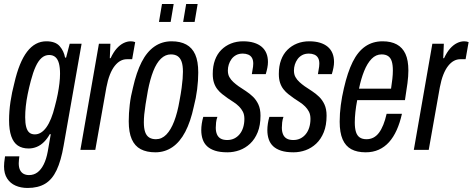

<svg xmlns="http://www.w3.org/2000/svg" viewBox="-32 -744 2346 953"><path d="M105 189Q72 189 45.5 177.5Q19 166 3.5 142Q-12 118 -12 82Q-12 74 -11 62.5Q-10 51 -7 32H64Q63 42 62 50.5Q61 59 61 66Q61 87 67.5 100Q74 113 85.5 119Q97 125 112 125Q136 125 154 111.5Q172 98 185 72Q198 46 205 8Q209 -14 212.5 -35Q216 -56 220 -78H215Q203 -56 186.5 -39.5Q170 -23 150.5 -15Q131 -7 110 -7Q78 -7 56.5 -21.5Q35 -36 24 -67.5Q13 -99 13 -147Q13 -192 20 -239Q27 -286 39 -331Q63 -436 102.5 -487.5Q142 -539 198 -539Q243 -539 264 -515Q285 -491 291 -458H296L314 -527H373L284 -22Q271 54 249 100.5Q227 147 192 168Q157 189 105 189ZM141 -77Q157 -77 171.5 -86Q186 -95 198.5 -112.5Q211 -130 221.5 -156Q232 -182 240 -215Q249 -248 254.5 -276.5Q260 -305 263 -330.5Q266 -356 266 -378Q266 -409 260.5 -429.5Q255 -450 243 -460.5Q231 -471 212 -471Q191 -471 174.5 -456.5Q158 -442 145 -413.5Q132 -385 121 -343Q112 -309 105.5 -277Q99 -245 96 -216.5Q93 -188 93 -162Q93 -133 98 -114Q103 -95 113.5 -86Q124 -77 141 -77Z M367 0 459 -527H516L513 -455H517Q531 -485 547 -503Q563 -521 581 -530Q599 -539 617 -539Q623 -539 628.5 -538Q634 -537 639 -535L624 -450H597Q581 -450 566 -442Q551 -434 537.5 -417Q524 -400 513.5 -373.5Q503 -347 496 -310L441 0Z M739 12Q696 12 666.5 -3.5Q637 -19 622 -53Q607 -87 607 -142Q607 -182 612 -224.5Q617 -267 628 -309Q645 -385 671 -436Q697 -487 734.5 -513Q772 -539 820 -539Q863 -539 892.5 -523Q922 -507 937 -473.5Q952 -440 952 -384Q952 -344 946.5 -300.5Q941 -257 930 -215Q914 -140 887.5 -89.5Q861 -39 823.5 -13.5Q786 12 739 12ZM742 -53Q771 -53 793.5 -76Q816 -99 832.5 -142Q849 -185 859 -244Q866 -281 869.5 -307.5Q873 -334 874.5 -353Q876 -372 876 -388Q876 -419 869.5 -437.5Q863 -456 850 -465Q837 -474 816 -474Q789 -474 767 -453Q745 -432 729 -391.5Q713 -351 702 -294Q695 -255 690.5 -226Q686 -197 684 -176Q682 -155 682 -137Q682 -107 688.5 -88.5Q695 -70 708.5 -61.5Q722 -53 742 -53ZM757 -635 772 -724H830L815 -635ZM877 -635 892 -724H949L934 -635Z M1097 12Q1060 12 1035.5 4Q1011 -4 996 -18Q981 -32 974 -52.5Q967 -73 967 -98Q967 -113 969.5 -130Q972 -147 977 -164H1047Q1042 -150 1040.5 -136Q1039 -122 1039 -110Q1039 -91 1045 -77Q1051 -63 1063.5 -56Q1076 -49 1096 -49Q1115 -49 1130.5 -56.5Q1146 -64 1157.5 -78Q1169 -92 1175 -111.5Q1181 -131 1181 -154Q1181 -175 1173.5 -189.5Q1166 -204 1154.5 -215.5Q1143 -227 1128.5 -236.5Q1114 -246 1099 -256Q1085 -266 1071.5 -276.5Q1058 -287 1047 -301Q1036 -315 1030 -333.5Q1024 -352 1024 -377Q1024 -416 1035 -446Q1046 -476 1066.5 -496.5Q1087 -517 1114.5 -528Q1142 -539 1175 -539Q1205 -539 1228 -532Q1251 -525 1266.5 -512Q1282 -499 1290 -480Q1298 -461 1298 -436Q1298 -423 1295 -407.5Q1292 -392 1287 -376H1218Q1223 -403 1224 -413Q1225 -423 1225 -428Q1225 -446 1218.5 -457Q1212 -468 1200 -473Q1188 -478 1173 -478Q1154 -478 1140 -470.5Q1126 -463 1117 -450.5Q1108 -438 1103.5 -423.5Q1099 -409 1099 -394Q1099 -375 1106.5 -361.5Q1114 -348 1126 -337Q1138 -326 1152 -316Q1170 -304 1189 -291.5Q1208 -279 1224 -263.5Q1240 -248 1250.5 -225.5Q1261 -203 1261 -170Q1261 -122 1247 -87.5Q1233 -53 1209.5 -31Q1186 -9 1157 1.5Q1128 12 1097 12Z M1425 12Q1388 12 1363.5 4Q1339 -4 1324 -18Q1309 -32 1302 -52.5Q1295 -73 1295 -98Q1295 -113 1297.5 -130Q1300 -147 1305 -164H1375Q1370 -150 1368.5 -136Q1367 -122 1367 -110Q1367 -91 1373 -77Q1379 -63 1391.5 -56Q1404 -49 1424 -49Q1443 -49 1458.5 -56.5Q1474 -64 1485.5 -78Q1497 -92 1503 -111.5Q1509 -131 1509 -154Q1509 -175 1501.5 -189.5Q1494 -204 1482.5 -215.5Q1471 -227 1456.5 -236.5Q1442 -246 1427 -256Q1413 -266 1399.5 -276.5Q1386 -287 1375 -301Q1364 -315 1358 -333.5Q1352 -352 1352 -377Q1352 -416 1363 -446Q1374 -476 1394.5 -496.5Q1415 -517 1442.5 -528Q1470 -539 1503 -539Q1533 -539 1556 -532Q1579 -525 1594.5 -512Q1610 -499 1618 -480Q1626 -461 1626 -436Q1626 -423 1623 -407.5Q1620 -392 1615 -376H1546Q1551 -403 1552 -413Q1553 -423 1553 -428Q1553 -446 1546.5 -457Q1540 -468 1528 -473Q1516 -478 1501 -478Q1482 -478 1468 -470.5Q1454 -463 1445 -450.5Q1436 -438 1431.5 -423.5Q1427 -409 1427 -394Q1427 -375 1434.5 -361.5Q1442 -348 1454 -337Q1466 -326 1480 -316Q1498 -304 1517 -291.5Q1536 -279 1552 -263.5Q1568 -248 1578.5 -225.5Q1589 -203 1589 -170Q1589 -122 1575 -87.5Q1561 -53 1537.5 -31Q1514 -9 1485 1.5Q1456 12 1425 12Z M1783 12Q1740 12 1711.5 -3.5Q1683 -19 1668.5 -52.5Q1654 -86 1654 -140Q1654 -180 1659.5 -222Q1665 -264 1675 -306Q1693 -385 1718.5 -436.5Q1744 -488 1781 -513.5Q1818 -539 1867 -539Q1909 -539 1937.5 -523.5Q1966 -508 1980.5 -476.5Q1995 -445 1995 -394Q1995 -366 1990.5 -331.5Q1986 -297 1978 -247H1741Q1735 -216 1732 -188Q1729 -160 1729 -136Q1729 -107 1735 -88.5Q1741 -70 1754 -61.5Q1767 -53 1787 -53Q1806 -53 1821.5 -61Q1837 -69 1849 -85Q1861 -101 1870.5 -124.5Q1880 -148 1887 -179H1963Q1953 -134 1937 -98.5Q1921 -63 1899 -38.5Q1877 -14 1848 -1Q1819 12 1783 12ZM1750 -304H1909Q1913 -330 1915.5 -352.5Q1918 -375 1918 -394Q1918 -422 1912.5 -439.5Q1907 -457 1894.5 -465.5Q1882 -474 1862 -474Q1834 -474 1812.5 -452Q1791 -430 1775.5 -391.5Q1760 -353 1750 -304Z M2022 0 2114 -527H2171L2168 -455H2172Q2186 -485 2202 -503Q2218 -521 2236 -530Q2254 -539 2272 -539Q2278 -539 2283.5 -538Q2289 -537 2294 -535L2279 -450H2252Q2236 -450 2221 -442Q2206 -434 2192.5 -417Q2179 -400 2168.5 -373.5Q2158 -347 2151 -310L2096 0Z"/></svg>

Font: Archivo ExtraCondensed
Style: Italic
Weight: 400
Width: 2
Italic angle: -10°
Designer: Hector Gatti
Foundry: Omnibus-Type
Version: Version 2.001